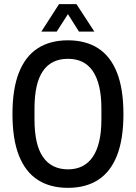

<svg xmlns="http://www.w3.org/2000/svg" viewBox="-20 -892 654 924"><path d="M307 12Q221 12 161.5 -26.5Q102 -65 71 -143.5Q40 -222 40 -343Q40 -464 71 -542.5Q102 -621 161.5 -659.5Q221 -698 307 -698Q393 -698 452.5 -659.5Q512 -621 543 -542.5Q574 -464 574 -343Q574 -222 543 -143.5Q512 -65 452.5 -26.5Q393 12 307 12ZM307 -77Q346 -77 376 -92Q406 -107 426.5 -137Q447 -167 457.5 -212Q468 -257 468 -318V-369Q468 -430 457.5 -475Q447 -520 426.5 -550Q406 -580 376 -594.5Q346 -609 307 -609Q268 -609 237.5 -594.5Q207 -580 186.5 -550Q166 -520 156 -475Q146 -430 146 -369V-318Q146 -257 156 -212Q166 -167 186.5 -137Q207 -107 237.5 -92Q268 -77 307 -77ZM179 -740 264 -872H348L434 -740H360L286 -857H328L253 -740Z"/></svg>

Font: Archivo Condensed Medium
Style: Regular
Weight: 500
Width: 3
Designer: Hector Gatti
Foundry: Omnibus-Type
Version: Version 2.001